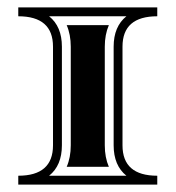

<svg xmlns="http://www.w3.org/2000/svg" viewBox="-20 -498 474 518"><path d="M29.3 -478H404.3V-454.1Q310.5 -454.1 310.5 -372.1V-106Q310.5 -23.9 404.3 -23.9V0H29.3V-23.9Q123 -23.9 123 -106V-372.1Q123 -454.1 29.3 -454.1ZM112.5 -23.9H321Q286.6 -51.5 286.6 -106V-372.1Q286.6 -426.5 321 -454.1H112.5Q147 -426.5 147 -372.1V-106Q147 -51.5 112.5 -23.9ZM159.9 -47.9Q170.9 -73.2 170.9 -106V-372.1Q170.9 -404.8 159.9 -430.2H273.7Q262.7 -404.8 262.7 -372.1V-106Q262.7 -73.2 273.7 -47.9Z"/></svg>

Font: itsadzokeS01
Style: Regular
Weight: 600
Width: 6
Version: Version 0.46